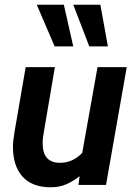

<svg xmlns="http://www.w3.org/2000/svg" viewBox="-20 -785 581 815"><path d="M35 -161Q35 -187 42 -227L89 -500H213L168 -236Q161 -198 161 -178Q161 -135 179.5 -114.5Q198 -94 235 -94Q289 -94 329 -136L394 -500H518L430 0H313L318 -37Q288 -14 259.5 -2Q231 10 196 10Q116 10 75.5 -35.5Q35 -81 35 -161ZM212 -588 136 -765H251L291 -588ZM359 -588 291 -765H406L438 -588Z"/></svg>

Font: Cabin
Style: Bold Italic
Weight: 700
Italic angle: -7°
Designer: Pablo Impallari
Foundry: Pablo Impallari. http://www.impallari.com Igino Marini. http://www.ikern.com
Version: Version 2.200